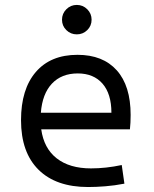

<svg xmlns="http://www.w3.org/2000/svg" viewBox="-20 -750 626 780"><path d="M337.9 9.8Q207.5 9.8 136.5 -60.5Q65.4 -130.9 65.4 -261.7Q65.4 -387.7 125.5 -457.5Q185.5 -527.3 294.9 -527.3Q397.9 -527.3 454.3 -464.4Q510.7 -401.4 510.7 -283.2Q510.7 -250.5 507.8 -224.6H147.5Q158.2 -147.5 210.4 -106.7Q262.7 -65.9 349.6 -65.9Q410.2 -65.9 474.6 -79.6L485.4 -3.9Q445.3 3.9 407.7 6.8Q370.1 9.8 337.9 9.8ZM146 -292H432.6Q432.6 -368.7 396.5 -410.2Q360.4 -451.7 295.9 -451.7Q230 -451.7 190.9 -410.2Q151.9 -368.7 146 -292ZM292 -610.4Q267.1 -610.4 249.5 -627.7Q231.9 -645 231.9 -669.9Q231.9 -694.8 249.5 -712.4Q267.1 -730 292 -730Q316.9 -730 334.5 -712.4Q352.1 -694.8 352.1 -669.9Q352.1 -645 334.5 -627.7Q316.9 -610.4 292 -610.4Z"/></svg>

Font: CaskaydiaMono NF SemiLight
Style: Regular
Weight: 350
Designer: Aaron Bell
Foundry: Saja Typeworks
Version: Version 2111.001; ttfautohint (v1.8.4);Nerd Fonts 3.1.1